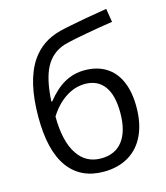

<svg xmlns="http://www.w3.org/2000/svg" viewBox="-115 -853 819 949"><g transform="rotate(-15 295.0 -378.0)"><path d="M55.2 -334Q55.2 -517.6 120.6 -615.2Q173.8 -693.8 270.5 -718.3Q287.1 -722.7 330.8 -731.4Q374.5 -740.2 410.6 -746.6L517.6 -764.6L528.8 -695.3L460.9 -684.6Q309.1 -658.7 271 -646.5Q207 -625 175 -564.9Q143.1 -504.9 137.2 -392.1H141.6Q186.5 -448.2 233.4 -473.9Q280.3 -499.5 334.5 -499.5Q398.4 -499.5 443.8 -471.4Q489.3 -443.4 512.9 -389.4Q536.6 -335.4 536.6 -258.8Q536.6 -174.8 508.3 -114.5Q480 -54.2 426.3 -22.2Q372.6 9.8 298.3 9.8Q180.7 9.8 117.9 -76.4Q55.2 -162.6 55.2 -334ZM452.1 -251.5Q452.1 -341.3 418 -387.5Q383.8 -433.6 319.8 -433.6Q267.1 -433.6 219.5 -402.1Q171.9 -370.6 137.7 -315.4Q137.7 -253.9 149.2 -203.6Q160.6 -153.3 184.6 -119.1Q226.6 -57.1 303.2 -57.1Q375 -57.1 413.6 -107.2Q452.1 -157.2 452.1 -251.5Z"/></g></svg>

Font: Viking Open Sans
Style: Regular
Weight: 400
Foundry: Ascender Corporation
Version: Version 2.001